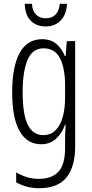

<svg xmlns="http://www.w3.org/2000/svg" viewBox="-20 -748 482 1009"><path d="M201 -542Q247 -542 276 -517.5Q305 -493 321 -453H325L331 -532H375V20Q375 128 329.5 184.5Q284 241 185 241Q119 241 65 210V158Q95 175 123.5 183.5Q152 192 184 192Q252 192 287 154.5Q322 117 322 30V-2Q322 -21 322.5 -43.5Q323 -66 325 -93H322Q305 -46 273.5 -18Q242 10 196 10Q123 10 83.5 -58Q44 -126 44 -264Q44 -398 83.5 -470Q123 -542 201 -542ZM209 -494Q150 -494 124.5 -432.5Q99 -371 99 -264Q99 -147 126 -92.5Q153 -38 207 -38Q247 -38 272.5 -64Q298 -90 310 -134.5Q322 -179 322 -233V-300Q322 -389 295.5 -441.5Q269 -494 209 -494ZM332 -728Q330 -673 299.5 -641Q269 -609 220 -609Q172 -609 142 -638.5Q112 -668 110 -728H148Q150 -691 169 -671.5Q188 -652 221 -652Q254 -652 272.5 -672Q291 -692 294 -728Z"/></svg>

Font: Noto Sans Lao UI ExtCond Light
Style: Regular
Weight: 300
Width: 2
Designer: Monotype Design Team
Foundry: Monotype Imaging Inc.
Version: Version 2.000; ttfautohint (v1.8.4.7-5d5b)